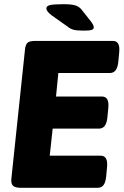

<svg xmlns="http://www.w3.org/2000/svg" viewBox="-20 -895 589 915"><path d="M80 0Q53 0 42.5 -9.5Q32 -19 34 -42L99 -658Q101 -681 110.5 -690.5Q120 -700 147 -700H518Q554 -700 548 -645L544 -602Q541 -573 531 -560Q521 -547 503 -547H258L247 -435H466Q502 -435 496 -379L492 -337Q489 -308 479 -295Q469 -282 451 -282H231L217 -153H460Q496 -153 490 -97L486 -54Q483 -25 473 -12.5Q463 0 445 0ZM379 -749Q345 -749 329.5 -753.5Q314 -758 301 -769L226 -822Q201 -841 201 -855Q201 -867 219.5 -871Q238 -875 283 -875Q323 -875 341.5 -868.5Q360 -862 372 -845L417 -788Q423 -779 425 -773.5Q427 -768 427 -765Q427 -756 416.5 -752.5Q406 -749 379 -749Z"/></svg>

Font: Asap ExtraBold
Style: Italic
Weight: 800
Italic angle: -6°
Designer: Pablo Cosgaya
Foundry: Omnibus-Type
Version: Version 3.001; ttfautohint (v1.8.4.7-5d5b)